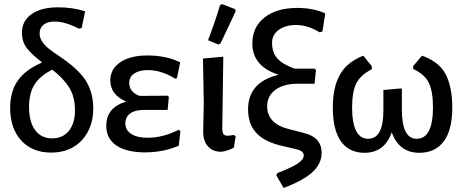

<svg xmlns="http://www.w3.org/2000/svg" viewBox="-20 -742 2285 945"><path d="M232 9Q139 9 84.5 -50.5Q30 -110 30 -211Q30 -291 67 -344.5Q104 -398 184 -433L185 -437Q137 -473 112.5 -504.5Q88 -536 88 -581Q88 -639 135.5 -672.5Q183 -706 266 -706Q339 -706 399 -686L382 -604L368 -601Q300 -636 249 -636Q214 -636 194.5 -620.5Q175 -605 175 -577Q175 -555 189.5 -534.5Q204 -514 227.5 -496.5Q251 -479 279 -460.5Q307 -442 335 -418.5Q363 -395 386.5 -367Q410 -339 424.5 -298.5Q439 -258 439 -210Q439 -112 382.5 -51.5Q326 9 232 9ZM123 -216Q123 -142 153 -101.5Q183 -61 237 -61Q289 -61 319 -98Q349 -135 349 -199Q349 -267 319.5 -313Q290 -359 237 -399Q176 -368 149.5 -325.5Q123 -283 123 -216Z M694 8Q604 8 553.5 -25.5Q503 -59 503 -123Q503 -213 601 -242Q523 -276 523 -346Q523 -403 572.5 -436Q622 -469 705 -469Q799 -469 867 -435L851 -358L843 -354Q776 -397 706 -397Q666 -397 641 -380.5Q616 -364 616 -334Q616 -289 667 -270L807 -271L811 -264L805 -201H688Q644 -201 620.5 -183.5Q597 -166 597 -135Q597 -101 626.5 -82.5Q656 -64 706 -64Q782 -64 859 -103L868 -98L860 -25Q783 8 694 8Z M1063 -717 1073 -722 1137 -697 1140 -687Q1113 -628 1065 -528L1055 -523L1004 -544Q1043 -648 1063 -717ZM1069 5Q1028 5 1004 -21Q980 -47 980 -94L983 -235L979 -454L1079 -463L1074 -108Q1075 -88 1080.5 -81Q1086 -74 1101 -74Q1112 -74 1131 -78L1140 -71L1131 -15Q1098 2 1069 5Z M1376 183 1340 121 1345 110Q1417 82 1446 62.5Q1475 43 1475 23Q1475 1 1440 -7L1372 -23Q1283 -43 1242 -87Q1201 -131 1201 -204Q1201 -338 1351 -374Q1222 -416 1222 -528Q1222 -609 1282 -656Q1342 -703 1444 -703Q1521 -703 1581 -676L1567 -587L1553 -583Q1495 -619 1437 -619Q1385 -619 1352 -595Q1319 -571 1319 -531Q1319 -483 1345.5 -454Q1372 -425 1430 -404H1530L1535 -395L1528 -330H1447Q1376 -330 1335.5 -300Q1295 -270 1295 -219Q1295 -134 1400 -107L1474 -88Q1563 -67 1563 10Q1563 64 1517.5 105.5Q1472 147 1376 183Z M1774 10Q1698 10 1658 -46.5Q1618 -103 1618 -213Q1618 -311 1652.5 -373.5Q1687 -436 1768 -468L1810 -416V-401Q1754 -373 1733.5 -331Q1713 -289 1713 -215Q1713 -59 1792 -59Q1867 -59 1867 -198V-299L1954 -307L1958 -303V-202Q1958 -59 2031 -59Q2111 -59 2111 -214Q2111 -292 2090.5 -334.5Q2070 -377 2014 -402L2013 -416L2057 -468Q2142 -438 2174 -375.5Q2206 -313 2206 -213Q2206 -102 2164 -46Q2122 10 2044 10Q1944 10 1908 -91Q1873 10 1774 10Z"/></svg>

Font: Alegreya Sans Medium
Style: Regular
Weight: 500
Designer: Juan Pablo del Peral
Foundry: Huerta Tipografica
Version: Version 2.007